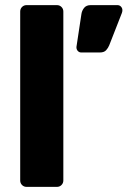

<svg xmlns="http://www.w3.org/2000/svg" viewBox="-20 -730 498 750"><path d="M84 0Q73.4 0 66.1 -7.2Q58.9 -14.5 58.9 -25.1V-684.9Q58.9 -695.5 66.1 -702.8Q73.4 -710 84 -710H202.2Q212.9 -710 220.1 -702.8Q227.4 -695.5 227.4 -684.9V-25.1Q227.4 -14.5 220.1 -7.2Q212.9 0 202.2 0ZM297.6 -525Q289 -525 283.6 -531.3Q278.2 -537.6 278.6 -546.6L298.1 -675.5Q300.1 -688.8 308.7 -699.4Q317.4 -710 334.4 -710H438.7Q447 -710 452.6 -704.1Q458.1 -698.1 458.1 -690.3Q458.1 -684.4 456 -679.1L406.6 -552.9Q402.6 -542.9 394.6 -533.9Q386.6 -525 370 -525Z"/></svg>

Font: Rubik Light
Style: Regular
Weight: 300
Designer: Hubert and Fischer
Foundry: Hubert and Fischer
Version: Version 2.300;gftools[0.9.30]